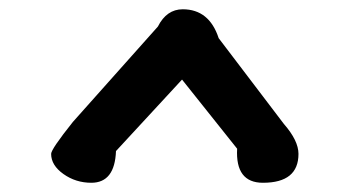

<svg xmlns="http://www.w3.org/2000/svg" viewBox="-20 -716 768 416"><path d="M374.4 -543.6 231.3 -388.7Q228.7 -320 177.9 -320Q144.1 -320 117.4 -339Q90.8 -357.9 90.8 -382.6Q90.8 -392.8 137.9 -451.8L322.1 -658.5Q341 -695.9 375.9 -695.9Q433.3 -695.9 453.8 -633.3L594.9 -447.7Q626.7 -411.3 626.7 -382.6Q626.7 -320 549.7 -320Q489.7 -320 493.8 -393.8Z"/></svg>

Font: Myanmar Handwriting
Style: Regular
Weight: 400
Designer: Khon Soe Zaw Thu
Foundry: PaOh Unicode khonsoezawthu@gmail.com and @hotmail.com
Version: Version 1.30 November 9, 2016